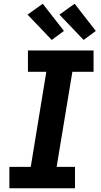

<svg xmlns="http://www.w3.org/2000/svg" viewBox="-20 -1004 540 1024"><path d="M30 0V-114H144L227 -621H129V-735H479V-621H366L282 -114H380V0ZM426 -791 297 -926 378 -984 491 -839ZM256 -791 127 -926 208 -984 321 -839Z"/></svg>

Font: Iosevka SS04 Heavy Oblique
Style: Regular
Weight: 900
Italic angle: -9°
Monospace: yes
Designer: Belleve Invis
Foundry: Belleve Invis
Version: Version 19.0.0; ttfautohint (v1.8.4)